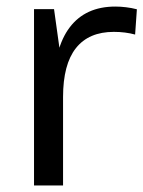

<svg xmlns="http://www.w3.org/2000/svg" viewBox="-20 -568 439 588"><path d="M84.2 -540H145.5L173.1 -341.6V0H84.2ZM145.1 -297Q145.1 -420.5 193.5 -484.2Q241.8 -547.9 333.3 -547.9Q349.4 -547.9 366.2 -545.8Q382.9 -543.8 399.2 -539.6L393.8 -462.2Q363.8 -470.4 328.6 -470.4Q251.9 -470.4 212.5 -420.6Q173.1 -370.8 173.1 -270.7Z"/></svg>

Font: Pathway Extreme 8pt Thin
Style: Regular
Weight: 100
Version: Version 1.001;gftools[0.9.26]